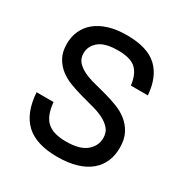

<svg xmlns="http://www.w3.org/2000/svg" viewBox="-165 -840 941 980"><g transform="rotate(30 305.0 -350.0)"><path d="M305 8Q181 8 119.5 -49.5Q58 -107 50 -225H150Q157 -148 193 -115Q229 -82 305 -82Q386 -82 424 -114Q462 -146 462 -192Q462 -225 444.5 -245.5Q427 -266 399 -280.5Q371 -295 335 -304.5Q299 -314 261 -324.5Q223 -335 187 -348.5Q151 -362 123 -384Q95 -406 77.5 -438Q60 -470 60 -518Q60 -558 75.5 -593Q91 -628 121.5 -653.5Q152 -679 198 -693.5Q244 -708 305 -708Q426 -708 484 -654Q542 -600 550 -495H450Q442 -559 410 -588.5Q378 -618 305 -618Q228 -618 193 -589Q158 -560 158 -518Q158 -487 175.5 -467.5Q193 -448 221 -434.5Q249 -421 285 -412Q321 -403 359 -392.5Q397 -382 433 -368Q469 -354 497 -331Q525 -308 542.5 -274.5Q560 -241 560 -191Q560 -147 544.5 -110.5Q529 -74 497.5 -47.5Q466 -21 418 -6.5Q370 8 305 8Z"/></g></svg>

Font: PT Root UI Web Medium
Style: Regular
Weight: 500
Designer: Vitaly Kuzmin
Foundry: ParaType Ltd.
Version: Version 1.001W